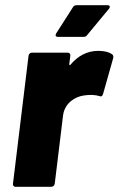

<svg xmlns="http://www.w3.org/2000/svg" viewBox="-20 -720 457 740"><path d="M394 -700H276C270 -700 264 -698 261 -692L197 -592C192 -584 194 -578 203 -578H302C308 -578 312 -579 316 -585L399 -685C406 -693 404 -700 394 -700ZM359 -524C314 -524 279 -503 252 -471C249 -467 247 -469 247 -473L251 -505C252 -512 248 -517 241 -517H103C96 -517 91 -512 90 -505L30 -12C29 -5 33 0 40 0H178C184 0 190 -5 191 -12L223 -275C229 -322 268 -347 303 -352C327 -356 349 -354 362 -350C369 -347 374 -348 377 -357L416 -495C418 -501 417 -507 412 -511C402 -518 385 -524 359 -524Z"/></svg>

Font: Barlow ExtraBold
Style: Italic
Weight: 800
Italic angle: -7°
Designer: Jeremy Tribby
Foundry: Tribby Type
Version: Version 1.422;hotconv 1.0.109;makeotfexe 2.5.65596